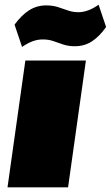

<svg xmlns="http://www.w3.org/2000/svg" viewBox="-20 -798 472 818"><path d="M346 -540 270 0H12L88 -540ZM42 -693Q72 -734 104.5 -754.5Q137 -775 177 -775Q204 -775 226.5 -768Q249 -761 269.5 -753.5Q290 -746 314 -746Q334 -746 356 -754Q378 -762 400 -778L432 -683Q404 -643 372 -622Q340 -601 299 -601Q271 -601 249 -608.5Q227 -616 207 -623Q187 -630 162 -630Q140 -630 118.5 -622Q97 -614 74 -598Z"/></svg>

Font: Pathway Extreme 28pt Black
Style: Italic
Weight: 900
Italic angle: -8°
Designer: Eduardo Rodriguez Tunni
Foundry: Eduardo Rodriguez Tunni
Version: Version 1.001;gftools[0.9.26]